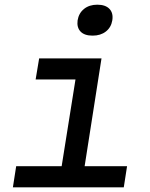

<svg xmlns="http://www.w3.org/2000/svg" viewBox="-20 -799 640 819"><path d="M35 0 49 -90H243L302 -460H132L147 -550H413L341 -90H522L508 0ZM375 -647Q340 -647 323.5 -664.5Q307 -682 311 -712Q316 -743 338.5 -761Q361 -779 395 -779Q430 -779 447 -761Q464 -743 459 -712Q454 -682 431.5 -664.5Q409 -647 375 -647Z"/></svg>

Font: JetBrains Mono NL Medium
Style: Italic
Weight: 500
Italic angle: -9°
Monospace: yes
Designer: Philipp Nurullin, Konstantin Bulenkov
Foundry: JetBrains
Version: Version 2.305; ttfautohint (v1.8.4.7-5d5b)